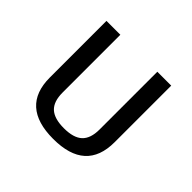

<svg xmlns="http://www.w3.org/2000/svg" viewBox="-134 -696 868 868"><g transform="rotate(45 300.0 -262.0)"><path d="M507.3 -173.8Q507.3 12.2 300.3 12.2Q93.3 12.2 93.3 -173.8V-535.6H182.1V-166Q182.1 -108.9 210.4 -82.5Q238.8 -56.2 300.3 -56.2Q361.8 -56.2 390.1 -82.5Q418.5 -108.9 418.5 -166V-535.6H507.3Z"/></g></svg>

Font: Oxygen Mono
Style: Regular
Weight: 400
Designer: Vernon Adams
Foundry: Vernon Adams
Version: Version 0.201; ttfautohint (v0.8) -r 50 -G 200 -x